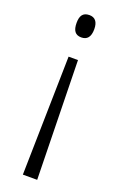

<svg xmlns="http://www.w3.org/2000/svg" viewBox="-143 -575 501 806"><g transform="rotate(20 107.5 -171.5)"><path d="M148 -485C148 -518 134 -534 109 -534C79 -534 69 -515 69 -485C69 -451 81 -434 108 -434C134 -434 148 -450 148 -485ZM86 -340 75 191H139L128 -340Z"/></g></svg>

Font: Noto Sans Myanmar UI ExtraCondensed Light
Style: Regular
Weight: 300
Width: 2
Designer: Monotype Design Team
Foundry: Monotype Imaging Inc.
Version: Version 2.103